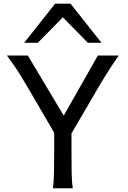

<svg xmlns="http://www.w3.org/2000/svg" viewBox="-20 -1011 685 1031"><path d="M129.4 -712.9 322.3 -390.1 505.4 -712.9H617.7Q596.2 -682.1 579.6 -657Q563 -631.8 549.1 -609.4Q535.2 -586.9 522.2 -565.4Q509.3 -543.9 495.6 -520L363.8 -294.4V-212.4Q363.8 -140.1 364.7 -84.7Q365.7 -29.3 371.1 0H263.7Q269 -29.3 270 -84.7Q271 -140.1 271 -212.4V-298.3L141.6 -520Q127.4 -543.9 114 -566.9Q100.6 -589.8 85.9 -613.3Q71.3 -636.7 54.4 -661.1Q37.6 -685.5 17.1 -712.9ZM109.9 -781.2 275.9 -991.2H358.9L524.9 -781.2H451.7L317.4 -918L183.1 -781.2Z"/></svg>

Font: Andika APac
Style: Regular
Weight: 400
Designer: Victor Gaultney, Annie Olsen, Julie Remington, Don Collingsworth, Eric Hays, Becca Hirsbrunner
Foundry: SIL International
Version: Version 5.000